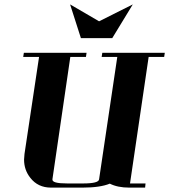

<svg xmlns="http://www.w3.org/2000/svg" viewBox="-20 -856 772 876"><path d="M85.9 -596.2 88.9 -615.2H375L372.1 -596.2H300.8L219.2 -38.1Q217.8 -28.3 234.4 -23.7Q251 -19 287.1 -19H358.9Q430.7 -19 432.1 -38.1L515.1 -596.2H443.8L446.8 -615.2H731.9L729 -596.2H658.2L573.2 -19H644L642.1 0H569.8Q516.6 0 481 -18.1Q437 0 356 0H212.9Q152.8 0 118.2 -44.9Q89.8 -80.6 89.8 -127.9Q89.8 -136.2 91.8 -153.8L158.2 -596.2ZM299.8 -835.9 432.1 -758.8 585.9 -835.9 492.2 -682.1H349.1Z"/></svg>

Font: Hjet
Style: Italic
Weight: 400
Designer: T. Christopher White
Version: Version 1.2